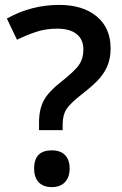

<svg xmlns="http://www.w3.org/2000/svg" viewBox="-20 -744 493 778"><path d="M138.2 -216.8V-248Q138.2 -301.8 157.7 -337.4Q177.2 -373 226.1 -411.1Q284.2 -457 301 -482.4Q317.9 -507.8 317.9 -543Q317.9 -584 290.5 -606Q263.2 -627.9 211.9 -627.9Q165.5 -627.9 126 -614.7Q86.4 -601.6 48.8 -583L7.8 -668.9Q106.9 -724.1 220.2 -724.1Q315.9 -724.1 372.1 -677.2Q428.2 -630.4 428.2 -547.9Q428.2 -511.2 417.5 -482.7Q406.7 -454.1 385 -428.2Q363.3 -402.3 310.1 -360.8Q264.6 -325.2 249.3 -301.8Q233.9 -278.3 233.9 -238.8V-216.8ZM118.2 -61Q118.2 -134.8 189.9 -134.8Q225.1 -134.8 243.7 -115.5Q262.2 -96.2 262.2 -61Q262.2 -26.4 243.4 -6.1Q224.6 14.2 189.9 14.2Q155.3 14.2 136.7 -5.6Q118.2 -25.4 118.2 -61Z"/></svg>

Font: Sahel SemiBold FD
Style: SemiBold-FD
Weight: 600
Foundry: Saber Rastikerdar (saber.rastikerdar@gmail.com)
Version: Version 3.3.0